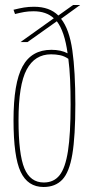

<svg xmlns="http://www.w3.org/2000/svg" viewBox="-20 -737 355 767"><path d="M90 -569H62L195 -664Q165 -692 114 -692Q93 -692 76.5 -689Q60 -686 40 -681L34 -698Q58 -704 76 -707Q94 -710 116 -710Q178 -710 213 -675L272 -717H300L224 -662Q257 -620 269 -536Q281 -452 281 -321Q281 -193 269 -121Q257 -49 229 -19.5Q201 10 154 10Q91 10 62.5 -50.5Q34 -111 34 -257Q34 -405 70 -471.5Q106 -538 185 -538Q224 -538 250 -524Q238 -612 207 -652ZM54 -257Q54 -121 77.5 -64.5Q101 -8 155 -8Q195 -8 218 -37Q241 -66 251.5 -133.5Q262 -201 262 -319Q262 -374 260 -419.5Q258 -465 253 -502Q237 -513 220 -516.5Q203 -520 184 -520Q119 -520 86.5 -459Q54 -398 54 -257Z"/></svg>

Font: Georama Condensed Thin
Style: Regular
Weight: 100
Width: 3
Designer: Jean-Baptiste Levee
Foundry: Production Type
Version: Version 1.000